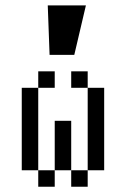

<svg xmlns="http://www.w3.org/2000/svg" viewBox="-20 -708 478 728"><path d="M125 -125V-62.5H62.5V-125ZM125 -187.5V-125H62.5V-187.5ZM125 -250V-187.5H62.5V-250ZM125 -312.5V-250H62.5V-312.5ZM187.5 -62.5V0H125V-62.5ZM250 -125V-62.5H187.5V-125ZM250 -187.5V-125H187.5V-187.5ZM250 -250V-187.5H187.5V-250ZM375 -312.5V-250H312.5V-312.5ZM375 -250V-187.5H312.5V-250ZM375 -187.5V-125H312.5V-187.5ZM312.5 -62.5V0H250V-62.5ZM375 -125V-62.5H312.5V-125ZM312.5 -437.5V-375H250V-437.5ZM187.5 -437.5V-375H125V-437.5ZM375 -375V-312.5H312.5V-375ZM125 -375V-312.5H62.5V-375ZM305.7 -687.5 261.7 -500H168L161.1 -687.5Z"/></svg>

Font: Sudo Var
Style: Regular
Weight: 400
Monospace: yes
Designer: Jens Kutilek
Foundry: Jens Kutilek
Version: Version 0.065;FEAKit 1.0